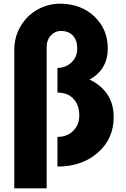

<svg xmlns="http://www.w3.org/2000/svg" viewBox="-20 -895 689 1049"><path d="M58.1 133.8V-622.1Q58.1 -694.8 93.5 -753.4Q128.9 -812 186.5 -843.5Q244.1 -875 311 -875Q425.3 -873 497.1 -803.7Q568.8 -734.4 568.8 -629.9Q568.8 -515.6 469.2 -460Q531.7 -431.2 566.4 -379.6Q601.1 -328.1 601.1 -254.9Q601.1 -136.7 514.4 -60.8Q427.7 15.1 293.9 15.1V-147Q346.2 -147 379.6 -179.7Q413.1 -212.4 413.1 -264.2Q413.1 -320.8 381.6 -355Q350.1 -389.2 293.9 -389.2V-523.9Q338.4 -523.9 370.1 -553.7Q401.9 -583.5 401.9 -629.9Q401.9 -675.3 378.2 -700.7Q354.5 -726.1 311 -726.1Q282.2 -726.1 258.5 -701.9Q234.9 -677.7 234.9 -636.2V133.8Z"/></svg>

Font: Hussar Preview
Style: Bold
Weight: 700
Foundry: Cannot Into Space Fonts, PlusOne Fonts
Version: Version 2.29RC2 "Millennial"